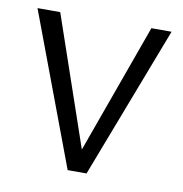

<svg xmlns="http://www.w3.org/2000/svg" viewBox="-61 -533 564 591"><g transform="rotate(10 221.0 -237.5)"><path d="M366 -475H429L247 0H188L10 -475H81L220 -70Z"/></g></svg>

Font: Pavanam
Style: Regular
Weight: 400
Designer: Tharique Azeez
Foundry: Tharique Azeez
Version: Version 1.86; ttfautohint (v1.3) -l 8 -r 50 -G 200 -x 14 -D 